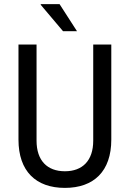

<svg xmlns="http://www.w3.org/2000/svg" viewBox="-20 -903 632 935"><path d="M287 -751H355L270 -883H179L178 -880ZM522 -223V-686H434V-218C434 -121 382 -69 296 -69C210 -69 158 -121 158 -218V-686H70V-223C70 -69 155 12 296 12C437 12 522 -69 522 -223Z"/></svg>

Font: Archivo Narrow
Style: Regular
Weight: 400
Designer: Hector Gatti
Foundry: Omnibus-Type
Version: Version 1.003;PS 001.003;hotconv 1.0.70;makeotf.lib2.5.58329